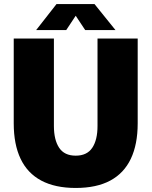

<svg xmlns="http://www.w3.org/2000/svg" viewBox="-20 -919 751 951"><path d="M355 12Q253 12 184.5 -24.5Q116 -61 82 -132.5Q48 -204 48 -308V-728H247V-295Q247 -226 273 -187Q299 -148 355 -148Q411 -148 437 -187Q463 -226 463 -295V-728H662V-308Q662 -204 628 -132.5Q594 -61 526 -24.5Q458 12 355 12ZM159 -770 260 -899H448L552 -770H402L355 -841L308 -770Z"/></svg>

Font: Murecho Thin Black
Style: Regular
Weight: 900
Version: Version 1.010